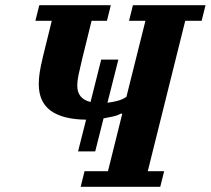

<svg xmlns="http://www.w3.org/2000/svg" viewBox="-20 -718 810 738"><path d="M305 -60H395L450 -281H444Q429 -273 413 -270Q397 -267 378 -263L346 -136H280L311 -258Q221 -259 175 -292.5Q129 -326 129 -395Q129 -416 132.5 -439Q136 -462 145 -500L179 -638H116L131 -698H406L391 -638H332L296 -492Q287 -455 282 -431Q277 -407 277 -389Q277 -338 328 -326L369 -489H435L393 -323Q416 -326 434 -331Q452 -336 466 -346L539 -638H476L491 -698H770L755 -638H692L548 -60H611L596 0H290Z"/></svg>

Font: IBM Plex Serif
Style: Bold Italic
Weight: 700
Italic angle: -14°
Designer: Mike Abbink, Paul van der Laan, Pieter van Rosmalen
Foundry: Bold Monday
Version: Version 3.001